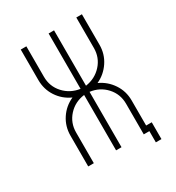

<svg xmlns="http://www.w3.org/2000/svg" viewBox="-175 -776 872 949"><g transform="rotate(-30 261.0 -301.5)"><path d="M436 0H404V-175Q404 -230 368 -269.5Q332 -309 277 -316V0H246V-316Q191 -309 155 -269.5Q119 -230 119 -175V0H87V-175Q87 -228 115 -270.5Q143 -313 190 -334Q143 -355 115 -397.5Q87 -440 87 -493V-667H119V-493Q119 -438 155 -398.5Q191 -359 246 -351V-667H277V-351Q332 -359 368 -398.5Q404 -438 404 -493V-667H436V-493Q436 -440 407.5 -397.5Q379 -355 333 -334Q379 -313 407.5 -270.5Q436 -228 436 -175V-32H468V64H436Z"/></g></svg>

Font: Zector
Style: Regular
Weight: 400
Designer: GGBot
Version: 0.72